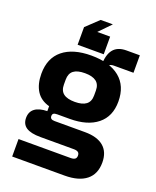

<svg xmlns="http://www.w3.org/2000/svg" viewBox="-159 -840 866 1064"><g transform="rotate(20 273.5 -307.5)"><path d="M45 132V29H352Q369 29 377.5 23Q386 17 386 3Q386 -11 377.5 -17Q369 -23 352 -23H155Q98 -23 71 -41Q44 -59 44 -96Q44 -132 69 -151Q94 -170 142 -171V-200Q90 -214 65 -254Q40 -294 40 -355Q40 -447 99.5 -495.5Q159 -544 267 -544Q375 -544 434.5 -495.5Q494 -447 494 -355Q494 -267 435.5 -220Q377 -173 273 -173H199Q185 -173 178.5 -168.5Q172 -164 172 -153Q172 -143 178.5 -138Q185 -133 199 -133H378Q450 -133 488 -101Q526 -69 526 -7Q526 61 481.5 96.5Q437 132 354 132ZM267 -271Q311 -271 333.5 -288Q356 -305 356 -341V-370Q356 -406 333.5 -423Q311 -440 267 -440Q222 -440 200 -423Q178 -406 178 -370V-341Q178 -305 200 -288Q222 -271 267 -271ZM337 -508Q337 -574 362 -605.5Q387 -637 439 -637H518V-534H402Q360 -534 360 -486ZM319 -747 252 -678H328V-574H174V-678L247 -747Z"/></g></svg>

Font: Mozilla Headline ExtraLight
Style: Regular
Weight: 200
Designer: Studio DRAMA
Foundry: Studio DRAMA
Version: Version 1.000